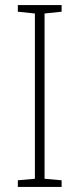

<svg xmlns="http://www.w3.org/2000/svg" viewBox="-20 -734 312 754"><path d="M222 0V-26L155 -32V-681L222 -688V-714H50V-688L117 -681V-32L50 -26V0Z"/></svg>

Font: Noto Sans Devanagari SemiCondensed ExtraLight
Style: Regular
Weight: 200
Width: 4
Designer: Jelle Bosma - Monotype Design Team
Foundry: Monotype Imaging Inc.
Version: Version 2.004